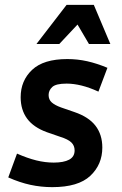

<svg xmlns="http://www.w3.org/2000/svg" viewBox="-20 -760 501 790"><path d="M201 -91Q242 -91 264.5 -103Q287 -115 287 -141Q287 -161 273.5 -174Q260 -187 228 -197L173 -216Q118 -236 91.5 -272Q65 -308 65 -360Q65 -428 112 -472.5Q159 -517 257 -517Q299 -517 339 -508Q379 -499 422 -481L385 -383Q348 -400 315.5 -408Q283 -416 254 -416Q210 -416 195 -402Q180 -388 180 -369Q180 -350 193 -338.5Q206 -327 231 -318L286 -299Q345 -279 373 -242.5Q401 -206 401 -153Q401 -83 351.5 -36.5Q302 10 195 10Q149 10 105 0.5Q61 -9 14 -30L50 -128Q93 -109 129.5 -100Q166 -91 201 -91ZM346 -579 299 -659 224 -579H130L254 -740H366L434 -579Z"/></svg>

Font: Inria Sans
Style: Bold Italic
Weight: 700
Italic angle: -10°
Designer: Black Foundry Team
Foundry: Black Foundry
Version: Version 1.2; ttfautohint (v1.8.3)